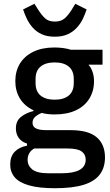

<svg xmlns="http://www.w3.org/2000/svg" viewBox="-20 -783 584 1015"><path d="M535 49Q535 103 507.5 139.5Q480 176 422 194Q364 212 270 212Q186 212 133.5 197Q81 182 57.5 154Q34 126 34 87Q34 44 57.5 19.5Q81 -5 123 -13V-24Q94 -33 79 -54Q64 -75 64 -104Q64 -144 91.5 -165.5Q119 -187 157 -196V-200Q110 -222 85.5 -262Q61 -302 61 -354Q61 -407 85.5 -447Q110 -487 156.5 -509.5Q203 -532 268 -532Q291 -532 313.5 -529Q336 -526 355 -520H522V-441H449V-439Q460 -428 468.5 -405Q477 -382 477 -354Q477 -302 452.5 -262Q428 -222 381.5 -200Q335 -178 269 -178Q250 -178 232.5 -180Q215 -182 201 -186Q182 -179 167 -166.5Q152 -154 152 -134Q152 -113 170.5 -104Q189 -95 224 -95H352Q448 -95 491.5 -57Q535 -19 535 49ZM269 -256Q317 -256 343.5 -278Q370 -300 370 -344V-365Q370 -409 343.5 -431Q317 -453 269 -453Q221 -453 194.5 -431Q168 -409 168 -365V-344Q168 -300 194.5 -278Q221 -256 269 -256ZM433 61Q433 33 411.5 17.5Q390 2 337 2H161Q143 12 134.5 27.5Q126 43 126 62Q126 93 151 113Q176 133 237 133H305Q369 133 401 115Q433 97 433 61ZM270 -589Q228 -589 199.5 -602.5Q171 -616 152 -638Q133 -660 121.5 -684.5Q110 -709 102 -733L162 -763L183 -730Q200 -703 218.5 -686Q237 -669 270 -669Q303 -669 322 -686Q341 -703 358 -730L378 -763L438 -733Q430 -709 418.5 -684.5Q407 -660 387.5 -638Q368 -616 339.5 -602.5Q311 -589 270 -589Z"/></svg>

Font: IBM Plex Sans Medium
Style: Regular
Weight: 500
Designer: Mike Abbink, Paul van der Laan, Pieter van Rosmalen
Foundry: Bold Monday
Version: Version 3.201